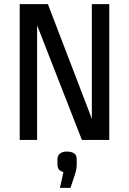

<svg xmlns="http://www.w3.org/2000/svg" viewBox="-20 -675 622 926"><path d="M375 0 159 -553V0H75V-655H211L423 -102V-655H507V0ZM350 92V118Q350 139 342 165L320 231H269L286 155Q270 150 263.5 141.5Q257 133 257 117V92Q257 76 269 66Q281 56 301 56Q350 56 350 92Z"/></svg>

Font: Ropa Sans
Style: Regular
Weight: 400
Designer: Botio Nikoltchev
Foundry: Botio Nikoltchev
Version: Version 1.100